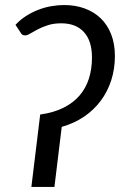

<svg xmlns="http://www.w3.org/2000/svg" viewBox="-20 -742 486 762"><path d="M436 -519.5Q436 -468.5 421.5 -423.5Q407 -378.5 379.8 -342Q352.5 -305.5 313.5 -279Q274.5 -252.5 225 -238.5L196 0H104.5L139.5 -287.5Q193.5 -295 232.2 -314.5Q271 -334 296 -363.2Q321 -392.5 333 -430.5Q345 -468.5 345 -513.5Q345 -579.5 313.2 -614.5Q281.5 -649.5 223 -649.5Q193 -649.5 170 -642Q147 -634.5 129.8 -625.5Q112.5 -616.5 100.2 -609Q88 -601.5 80 -601.5Q68 -601.5 63.5 -610L41.5 -643.5Q60.5 -664 83.8 -678.8Q107 -693.5 132.2 -703.2Q157.5 -713 183.8 -717.5Q210 -722 234.5 -722Q279 -722 316 -708.5Q353 -695 379.8 -669.2Q406.5 -643.5 421.2 -605.8Q436 -568 436 -519.5Z"/></svg>

Font: Lato Medium
Style: Italic
Weight: 500
Italic angle: -7°
Designer: Lukasz Dziedzic
Foundry: tyPoland Lukasz Dziedzic
Version: Version 2.006; 2014-01-15